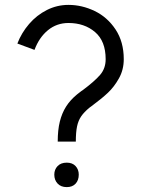

<svg xmlns="http://www.w3.org/2000/svg" viewBox="-20 -752 582 785"><path d="M295 -366 313 -380 319 -384Q366 -419 389 -445.5Q412 -472 412 -510Q412 -584 368.5 -621Q325 -658 260 -658Q212 -658 176 -628.5Q140 -599 121 -548L51 -574Q68 -618 99 -654Q130 -690 171.5 -711Q213 -732 260 -732Q315 -732 367 -707Q419 -682 452.5 -631.5Q486 -581 486 -510Q486 -467 466.5 -432Q447 -397 421.5 -373Q396 -349 362 -324L357 -320L346 -312Q324 -294 312 -276.5Q300 -259 295 -235Q290 -211 290 -173H216Q216 -220 224.5 -254.5Q233 -289 250 -316Q267 -343 295 -366ZM302 -38Q302 -15 289 -1Q276 13 253 13Q229 13 215.5 -1.5Q202 -16 202 -38Q202 -59 215.5 -73Q229 -87 253 -87Q276 -87 289 -73Q302 -59 302 -38Z"/></svg>

Font: SUIT Variable
Style: Regular
Weight: 400
Designer: Sunn Youn; Korean Glyphs from Source Han Sans (Sandoll Communications; Soo-young Jang, Joo-yeon Kang)
Foundry: Sunn
Version: Version 1.150;FEAKit 1.0